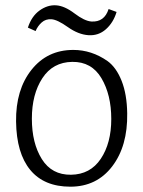

<svg xmlns="http://www.w3.org/2000/svg" viewBox="-20 -688 539 723"><path d="M114 -571 85 -584Q99 -627 129 -648.5Q159 -670 191 -668Q223 -666 260.5 -637.5Q298 -609 324 -607Q373 -604 389 -654L419 -643Q407 -603 379 -578Q351 -553 313 -555.5Q275 -558 235.5 -586Q196 -614 174 -615.5Q152 -617 137 -603.5Q122 -590 114 -571ZM139.5 -393.5Q100 -333 100 -241Q100 -149 137.5 -89Q175 -29 247.5 -30Q320 -31 359.5 -90Q399 -149 399 -240Q399 -331 362 -393.5Q325 -456 252 -455Q179 -454 139.5 -393.5ZM256 -500Q325 -500 385 -458Q418 -434 438 -383.5Q458 -333 459 -261Q461 -138 402.5 -61.5Q344 15 245 15Q146 15 94 -48Q42 -111 40.5 -230.5Q39 -350 98.5 -425Q158 -500 256 -500Z"/></svg>

Font: Karma Light
Style: Regular
Weight: 300
Designer: Joana Correia
Foundry: Indian Type Foundry
Version: Version 1.202;PS 1.0;hotconv 1.0.78;makeotf.lib2.5.61930; tt